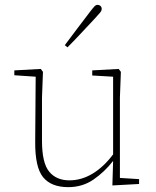

<svg xmlns="http://www.w3.org/2000/svg" viewBox="-20 -758 644 791"><path d="M261 13Q191 13 157.5 -28Q124 -69 125 -175L127 -442L39 -448V-468L148 -474L157 -462L153 -356V-178Q153 -87 182.5 -51Q212 -15 266 -15Q316 -15 362 -43Q408 -71 446 -122V-442L360 -447V-468L469 -474L478 -462L474 -356V-25L553 -20V0L443 6L446 -95Q411 -50 365.5 -18.5Q320 13 261 13ZM247 -572Q275 -609 301.5 -644.5Q328 -680 349 -707Q362 -724 368.5 -731Q375 -738 382 -738Q389 -738 394 -733.5Q399 -729 399 -721Q399 -714 392 -705.5Q385 -697 370 -681Q348 -658 319 -626.5Q290 -595 258 -563Z"/></svg>

Font: Source Serif 4 ExtraLight
Style: Regular
Weight: 200
Designer: Frank Grießhammer
Foundry: Adobe
Version: Version 4.005;hotconv 1.1.0;makeotfexe 2.6.0